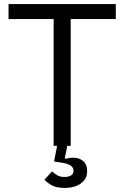

<svg xmlns="http://www.w3.org/2000/svg" viewBox="-20 -718 612 945"><path d="M298 207Q258 207 234 193.5Q210 180 199 166L237 125Q246 136 261 144.5Q276 153 298 153Q317 153 329.5 145.5Q342 138 342 122Q342 108 329 97.5Q316 87 274 81L246 77L261 0H244V-624H22V-698H550V-624H328V0H311L299 61L302 64Q312 61 322 59.5Q332 58 341 58Q370 58 389.5 75Q409 92 409 124Q409 152 393.5 170.5Q378 189 353 198Q328 207 298 207Z"/></svg>

Font: IBM Plex Sans Var
Style: Regular
Weight: 400
Designer: Mike Abbink, Paul van der Laan, Pieter van Rosmalen
Foundry: Bold Monday
Version: Version 3.000